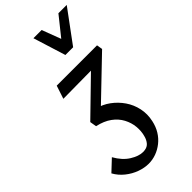

<svg xmlns="http://www.w3.org/2000/svg" viewBox="-368 -773 1125 1125"><g transform="rotate(-45 194.5 -210.0)"><path d="M133 289Q98 289 60.5 275.5Q23 262 -9.5 236Q-42 210 -62 174L7 109Q38 164 80.5 190.5Q123 217 158 217Q191 217 207 199Q223 181 229 155Q238 122 234.5 85Q231 48 212.5 13Q194 -22 159 -47.5Q124 -73 70 -85L63 -126L330 -386L353 -337L48 -334L75 -416H409L415 -380L146 -122L141 -159Q187 -148 224.5 -120.5Q262 -93 288.5 -54.5Q315 -16 325 31Q335 78 324 127Q316 165 297.5 195Q279 225 252.5 246Q226 267 195.5 278Q165 289 133 289ZM238 -507 266 -564 382 -709H451L302 -507ZM238 -507 175 -709H243L297 -566L302 -507Z"/></g></svg>

Font: Ysabeau Infant SemiBold
Style: Italic
Weight: 600
Italic angle: -12°
Designer: Christian Thalmann (Catharsis Fonts)
Version: Version 2.002; featfreeze: ss01,ss02,lnum